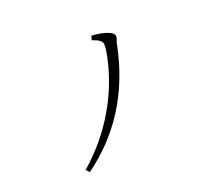

<svg xmlns="http://www.w3.org/2000/svg" viewBox="-141 -965 1282 1180"><g transform="rotate(-30 500.0 -375.0)"><path d="M173.8 -39.1Q335.9 -135.7 457.5 -278.8Q567.4 -408.2 631.3 -563Q659.2 -630.9 659.2 -655.8Q659.2 -681.2 605 -710L615.7 -735.8Q674.3 -723.1 713.4 -699.7Q747.1 -679.7 747.1 -662.1Q747.1 -648.9 739.3 -637.2Q731.9 -627 722.2 -601.1Q561 -195.8 189 -14.2Z"/></g></svg>

Font: I.MingCP
Style: Regular
Weight: 400
Designer: I.Font Project
Version: Version 8.000; Sep 06, 2022